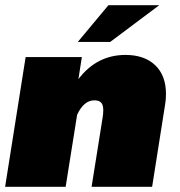

<svg xmlns="http://www.w3.org/2000/svg" viewBox="-28 -720 694 740"><path d="M271.7 -558.3 390 -700H585.8L396.7 -558.3ZM-8.3 0 70.8 -500H287.5L274.2 -415Q345 -508.3 455.8 -508.3Q528.3 -508.3 570 -468.8Q611.7 -429.2 611.7 -357.5Q611.7 -335.8 608.3 -316.7L558.3 0H325L367.5 -266.7Q370 -282.5 370 -295Q370 -315.8 361.7 -324.6Q353.3 -333.3 335.8 -333.3Q295 -333.3 269.2 -277.5L225 0Z"/></svg>

Font: BoonTook
Style: Italic
Weight: 400
Italic angle: -9°
Designer: Sungsit Sawaiwan
Foundry: FontUni
Version: Version 3.0